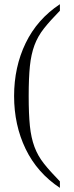

<svg xmlns="http://www.w3.org/2000/svg" viewBox="-20 -826 355 925"><path d="M47.9 -363.3Q47.9 -502.9 103.5 -618.2Q159.2 -733.4 268.6 -805.7V-774.4Q221.7 -726.6 191.9 -689Q162.1 -651.4 146 -607.9Q129.9 -564.5 124 -507.3Q118.2 -450.2 118.2 -363.3Q118.2 -276.4 124 -219.2Q129.9 -162.1 146 -118.7Q162.1 -75.2 191.9 -37.6Q221.7 0 268.6 47.9V79.1Q159.2 6.8 103.5 -108.4Q47.9 -223.6 47.9 -363.3Z"/></svg>

Font: Subtext
Style: Regular
Weight: 400
Designer: Christopher J. Fynn
Foundry: Christopher J. Fynn for DDC
Version: Version 1.000 preliminary